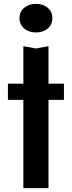

<svg xmlns="http://www.w3.org/2000/svg" viewBox="-20 -809 372 994"><path d="M21 -376H311V-292H21ZM101 -570 166 -558 231 -570V165H101ZM166 -641Q129 -641 105 -661.5Q81 -682 81 -715Q81 -748 105 -768.5Q129 -789 166 -789Q204 -789 227.5 -768.5Q251 -748 251 -715Q251 -682 227.5 -661.5Q204 -641 166 -641Z"/></svg>

Font: Unbounded
Style: Regular
Weight: 400
Designer: Luke Prowse, Jean-Baptiste Morizot, Fátima Lázaro, Florian Runge
Foundry: NaN
Version: Version 1.701;gftools[0.9.28.dev5+ged2979d]